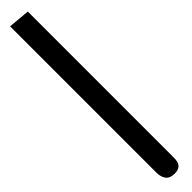

<svg xmlns="http://www.w3.org/2000/svg" viewBox="34 -303 544 544"><g transform="rotate(45 306.5 -30.5)"><path d="M-5.9 2 0 -63H585.9Q604.5 -63 611.8 -55.2Q619.1 -47.4 619.1 -33.2Q619.1 -13.7 608.4 -5.9Q597.7 2 580.1 2Z"/></g></svg>

Font: Cascadia Code NF Light
Style: Regular
Weight: 300
Monospace: yes
Designer: Aaron Bell
Foundry: Saja Typeworks
Version: Version 2404.023; ttfautohint (v1.8.4)